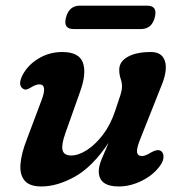

<svg xmlns="http://www.w3.org/2000/svg" viewBox="-20 -662 660 694"><path d="M561.5 -116.5Q570.5 -110.5 571 -96.5Q571.5 -82.5 561 -66.5Q537.5 -31.5 495 -9.8Q452.5 12 409 12Q337 12 337 -43Q337 -62 347.5 -86.8Q358 -111.5 372.5 -146Q314 -58.5 250.2 -23.2Q186.5 12 130 12Q86.5 12 68.8 -9.5Q51 -31 54 -69Q57 -107 76.5 -157L129.5 -298Q152.5 -357 122.5 -357Q109 -357 91 -345.5Q82.5 -340 75.8 -338.5Q69 -337 61.5 -342.5Q43.5 -356.5 62.5 -392.5Q82 -428.5 120.5 -451.2Q159 -474 205 -474Q265.5 -474 279.5 -435.8Q293.5 -397.5 270 -332L216.5 -181Q201.5 -139.5 206 -119.8Q210.5 -100 237.5 -100Q263.5 -100 294 -119.5Q324.5 -139 352 -175Q379.5 -211 396 -260.5Q410 -301.5 415.5 -319.2Q421 -337 421 -349.5Q421 -363 416 -377.8Q411 -392.5 411 -410Q411 -439.5 442 -456.8Q473 -474 525.5 -474Q566.5 -474 576.5 -440Q586.5 -406 562 -348.5L490 -167Q473.5 -127.5 475.2 -112.8Q477 -98 493.5 -98Q505.5 -98 527 -111.5Q549 -124 561.5 -116.5ZM218.5 -599Q230 -641.5 268.5 -641.5H512Q550.5 -641.5 539.5 -599Q528.5 -557 489.5 -557H246Q207.5 -557 218.5 -599Z"/></svg>

Font: Fraunces 9pt S100 SemiBold
Style: Italic
Weight: 600
Italic angle: -16°
Version: Version 1.000; ttfautohint (v1.8.3)